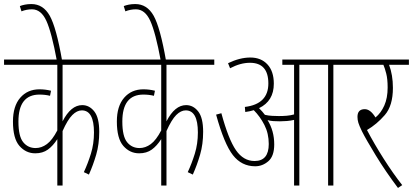

<svg xmlns="http://www.w3.org/2000/svg" viewBox="-20 -916 2039 948"><path d="M384 -371Q444 -371 444 -262Q444 -206 429 -157.5Q414 -109 394 -66L419 -54Q440 -101 455 -152.5Q470 -204 470 -265Q470 -335 445.5 -366Q421 -397 386 -397Q330 -397 289 -317V-596H525V-622H0V-596H263V-272Q238 -224 211.5 -204.5Q185 -185 156 -185Q118 -185 94.5 -214Q71 -243 71 -316Q71 -449 175 -449Q203 -449 227 -443L232 -468Q204 -475 175 -475Q116 -475 80 -433.5Q44 -392 44 -316Q44 -232 76 -195.5Q108 -159 154 -159Q191 -159 216.5 -177.5Q242 -196 263 -229V0H289V-269Q314 -325 337 -348Q360 -371 384 -371Z M287 -615Q258 -781 225.5 -838.5Q193 -896 135 -896Q117 -896 102.5 -893Q88 -890 78 -886L86 -860Q111 -870 138 -870Q183 -870 209 -813Q235 -756 261 -615Z M897 -371Q957 -371 957 -262Q957 -206 942 -157.5Q927 -109 907 -66L932 -54Q953 -101 968 -152.5Q983 -204 983 -265Q983 -335 958.5 -366Q934 -397 899 -397Q843 -397 802 -317V-596H1038V-622H513V-596H776V-272Q751 -224 724.5 -204.5Q698 -185 669 -185Q631 -185 607.5 -214Q584 -243 584 -316Q584 -449 688 -449Q716 -449 740 -443L745 -468Q717 -475 688 -475Q629 -475 593 -433.5Q557 -392 557 -316Q557 -232 589 -195.5Q621 -159 667 -159Q704 -159 729.5 -177.5Q755 -196 776 -229V0H802V-269Q827 -325 850 -348Q873 -371 897 -371Z M800 -615Q771 -781 738.5 -838.5Q706 -896 648 -896Q630 -896 615.5 -893Q601 -890 591 -886L599 -860Q624 -870 651 -870Q696 -870 722 -813Q748 -756 774 -615Z M1458 0V-596H1600V0H1626V-596H1715V-622H1374V-596H1432V-351Q1414 -346 1395.5 -344.5Q1377 -343 1357 -343Q1342 -343 1323.5 -344Q1305 -345 1288 -349Q1276 -365 1259 -382Q1332 -417 1332 -503Q1332 -564 1300.5 -598Q1269 -632 1216 -632Q1164 -632 1106 -604L1116 -579Q1167 -606 1214 -606Q1305 -606 1305 -504Q1305 -402 1189 -388L1191 -363Q1214 -366 1233 -372Q1264 -341 1285.5 -299Q1307 -257 1307 -205Q1307 -121 1237 -121Q1182 -121 1145 -174.5Q1108 -228 1073 -357L1047 -350Q1087 -205 1130 -150Q1173 -95 1240 -95Q1276 -95 1305 -120Q1334 -145 1334 -203Q1334 -270 1301 -323Q1314 -319 1330 -318Q1346 -317 1362 -317Q1378 -317 1396.5 -318.5Q1415 -320 1432 -324V0Z M1945 12 1966 -2Q1921 -59 1874 -133Q1827 -207 1792 -274Q1840 -302 1880 -348Q1920 -394 1920 -482Q1920 -546 1901 -596H1999V-622H1703V-596H1873Q1880 -580 1887 -553Q1894 -526 1894 -484Q1894 -432 1877.5 -395Q1861 -358 1834 -336Q1809 -377 1781 -377Q1745 -377 1745 -339Q1745 -324 1749.5 -309.5Q1754 -295 1767 -268Q1787 -228 1835.5 -148.5Q1884 -69 1945 12Z"/></svg>

Font: Noto Sans Devanagari Extra Condensed Thin
Style: Regular
Weight: 250
Width: 2
Designer: Monotype Design Team
Foundry: Monotype Imaging Inc.
Version: 1.000